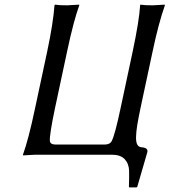

<svg xmlns="http://www.w3.org/2000/svg" viewBox="-20 -668 732 829"><path d="M586.4 -200.2Q577.1 -155.8 572.5 -127.2Q567.9 -98.6 567.4 -76.4Q566.9 -54.2 572.8 -43.7Q578.6 -33.2 590.8 -32.2Q607.4 -30.8 612.8 -25.1Q618.2 -19.5 616.2 -11.2L572.8 138.2L569.8 141.1H538.1L536.6 138.2Q538.1 100.6 537.4 69.8Q536.6 39.1 518.6 19.5Q500.5 0 462.9 0H131.8L79.6 2.9L79.1 0Q103.5 -67.9 131.3 -200.2L183.6 -444.8Q209.5 -566.9 215.3 -645L217.8 -647.9Q235.4 -645 269 -645L321.8 -647.9L322.3 -645Q297.9 -578.6 269.5 -444.8L217.3 -200.2Q193.4 -86.4 195.3 -59.1Q197.3 -43.9 220.2 -43.9H431.6Q454.6 -43.9 462.4 -59.1Q476.6 -86.9 500.5 -200.2L552.7 -444.8Q581.1 -578.6 585 -645L586.9 -647.9Q603.5 -645 638.2 -645L690.9 -647.9L691.9 -645Q664.1 -565.9 638.7 -444.8Z"/></svg>

Font: Linux Biolinum O
Style: Italic
Weight: 400
Italic angle: -12°
Designer: Philipp H. Poll
Foundry: Philipp H. Poll
Version: Version 1.1.3